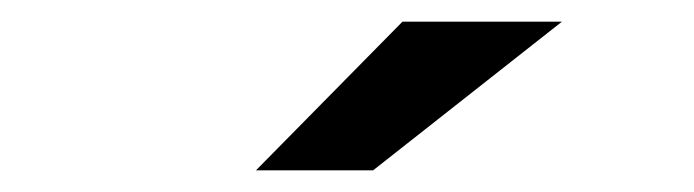

<svg xmlns="http://www.w3.org/2000/svg" viewBox="-20 -764 640 177"><path d="M216 -607 351 -744H498L324 -607Z"/></svg>

Font: Montserrat Thin SemiBold
Style: Regular
Weight: 600
Version: Version 9.000